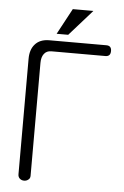

<svg xmlns="http://www.w3.org/2000/svg" viewBox="-59 -894 617 953"><g transform="rotate(5 250.0 -417.5)"><path d="M162.1 -687.5Q115.2 -687.5 90.8 -659.2Q67.4 -632.8 67.4 -586.9V-11.7Q67.4 2 76.2 9.8Q85 17.6 97.7 17.6Q109.4 17.6 118.2 10.7Q127.9 3.9 127.9 -8.8V-572.3Q127.9 -600.6 140.6 -617.2Q153.3 -633.8 176.8 -633.8H446.3Q471.7 -633.8 471.7 -661.1Q471.7 -687.5 446.3 -687.5ZM162.1 -687.5Q115.2 -687.5 90.8 -659.2Q67.4 -632.8 67.4 -586.9V-11.7Q67.4 2 76.2 9.8Q85 17.6 97.7 17.6Q109.4 17.6 118.2 10.7Q127.9 3.9 127.9 -8.8V-572.3Q127.9 -600.6 140.6 -617.2Q153.3 -633.8 176.8 -633.8H446.3Q471.7 -633.8 471.7 -661.1Q471.7 -687.5 446.3 -687.5ZM162.1 -687.5Q115.2 -687.5 90.8 -659.2Q67.4 -632.8 67.4 -586.9V-11.7Q67.4 2 76.2 9.8Q85 17.6 97.7 17.6Q109.4 17.6 118.2 10.7Q127.9 3.9 127.9 -8.8V-572.3Q127.9 -600.6 140.6 -617.2Q153.3 -633.8 176.8 -633.8H446.3Q471.7 -633.8 471.7 -661.1Q471.7 -687.5 446.3 -687.5ZM367.2 -851.6H264.6L195.3 -722.7H252.9Z"/></g></svg>

Font: GulimChe
Style: Regular
Weight: 400
Monospace: yes
Version: Version 2.21